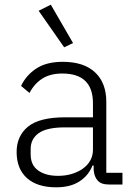

<svg xmlns="http://www.w3.org/2000/svg" viewBox="-20 -788 567 820"><path d="M445 0Q412 0 397 -17Q382 -34 380 -63V-81H375Q358 -38 319 -13Q280 12 220 12Q139 12 95 -27.5Q51 -67 51 -139Q51 -207 99.5 -247Q148 -287 259 -287H377V-347Q377 -474 246 -474Q195 -474 161 -452.5Q127 -431 106 -391L70 -421Q91 -466 134.5 -495Q178 -524 248 -524Q338 -524 386 -479Q434 -434 434 -353V-50H503V0ZM228 -37Q259 -37 286 -45Q313 -53 333.5 -67.5Q354 -82 365.5 -102.5Q377 -123 377 -149V-244H257Q180 -244 145.5 -219.5Q111 -195 111 -152V-128Q111 -83 143 -60Q175 -37 228 -37ZM145 -742 197 -768 292 -604 254 -586Z"/></svg>

Font: IBM Plex Sans Hebrew Light
Style: Regular
Weight: 300
Designer: Mike Abbink, Paul van der Laan, Pieter van Rosmalen, Yanek Iontef
Foundry: Bold Monday
Version: Version 1.2